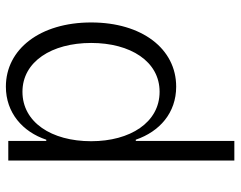

<svg xmlns="http://www.w3.org/2000/svg" viewBox="-100 -494 798 637"><g transform="rotate(-90 298.5 -175.0)"><path d="M85 204H150V-123H154C181 -44 243 11 330 11C456 11 543 -103 543 -271C543 -441 454 -554 330 -554C243 -554 180 -498 154 -420H150V-546H85ZM149 -271C149 -403 212 -499 313 -499C413 -499 475 -402 475 -271C475 -141 414 -44 313 -44C211 -44 149 -142 149 -271Z"/></g></svg>

Font: Wafeq Light
Style: Regular
Weight: 300
Designer: Rasmus Andersson & Azza Alameddine
Foundry: Google & TypeTogether
Version: Version 3.000;January 28, 2025;FontCreator 15.0.0.3014 64-bi